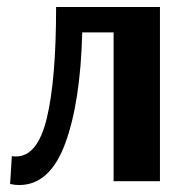

<svg xmlns="http://www.w3.org/2000/svg" viewBox="-20 -520 540 551"><path d="M439 -500V0H306V-427H216Q211 -227 167 -108Q123 11 35 11Q22 11 9 8L14 -72Q18 -71 26 -71Q88 -71 114.5 -181.5Q141 -292 141 -500Z"/></svg>

Font: ArsenalBold
Style: Bold
Weight: 700
Designer: Andrij Shevchenko
Foundry: Stairsfor.com
Version: Version 1.000